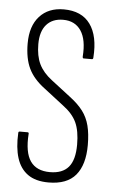

<svg xmlns="http://www.w3.org/2000/svg" viewBox="-50 -696 438 737"><g transform="rotate(5 169.0 -327.5)"><path d="M165 6Q115 6 85 -15.5Q55 -37 42.5 -77Q30 -117 33 -173Q33 -179 38 -179H68Q74 -179 73 -173Q68 -102 91.5 -68Q115 -34 167 -34Q215 -34 238.5 -61.5Q262 -89 262 -148Q262 -201 247 -233.5Q232 -266 194 -294L119 -352Q76 -384 57.5 -422.5Q39 -461 39 -519Q39 -586 73 -623.5Q107 -661 166 -661Q235 -661 268 -615.5Q301 -570 295 -487Q295 -480 290 -480H258Q254 -480 254 -487Q259 -552 236 -586.5Q213 -621 167 -621Q126 -621 103 -595Q80 -569 80 -520Q80 -474 95 -443Q110 -412 144 -386L218 -329Q250 -305 268.5 -280.5Q287 -256 295 -224.5Q303 -193 303 -150Q303 -74 269.5 -34Q236 6 165 6Z"/></g></svg>

Font: Sofia Sans Extra Condensed Light
Style: Regular
Weight: 300
Designer: Botio Nikoltchev, Ani Petrova
Foundry: lettersoup
Version: Version 4.101